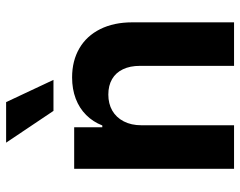

<svg xmlns="http://www.w3.org/2000/svg" viewBox="-100 -696 796 637"><g transform="rotate(-90 298.5 -378.0)"><path d="M200.9 0H56.4V-530.4H194.2V-437.1H200.3Q212.3 -468 234.9 -490.6Q257.5 -513.2 289.2 -525.3Q320.9 -537.3 359.7 -537.3Q414.7 -537.3 456.1 -513.2Q497.4 -489.2 519.9 -444Q542.4 -398.9 542.4 -337.8V0H398V-312.4Q398 -345 386.7 -368.6Q375.5 -392.2 354 -404.7Q332.5 -417.1 302.8 -417.1Q272.6 -417.1 249.7 -404.1Q226.8 -391 213.9 -366.1Q200.9 -341.2 200.9 -307ZM143.2 -756.2H277.7L351.5 -599.1H248.6Z"/></g></svg>

Font: Pretendard Variable
Style: Regular
Weight: 400
Designer: Base glyphs from Inter by Rasmus Andersson; Hangul glyphs from Noto Sans CJK(Source Han Sans) by Jang Soo-young and Kang
Foundry: Kil Hyung-jin
Version: Version 1.100;FEAKit 1.0